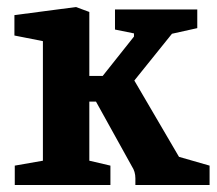

<svg xmlns="http://www.w3.org/2000/svg" viewBox="-20 -526 616 546"><path d="M22 0V-55L102 -69V-409L21 -425V-483L196 -506L234 -492V-310H272L361 -422V-431L307 -442V-499H541V-446L469 -430L362 -297L489 -80L576 -55V0H365V-19Q365 -38 355 -53L253 -237H234V-69L294 -55V0Z"/></svg>

Font: Faustina
Style: Bold
Weight: 700
Designer: Alfonso Garcia
Foundry: http://www.omnibus-type.com
Version: Version 1.200